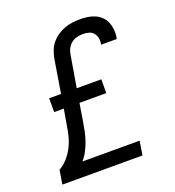

<svg xmlns="http://www.w3.org/2000/svg" viewBox="-135 -849 869 955"><g transform="rotate(-20 300.0 -371.5)"><path d="M32 0 44 -74Q70 -89 90 -112Q110 -135 123 -161.5Q136 -188 143 -216Q150 -244 154 -272L168 -353H117V-426H180L209 -604Q213 -624 220.5 -644Q228 -664 242 -681Q256 -698 274.5 -710.5Q293 -723 313.5 -730.5Q334 -738 354.5 -740.5Q375 -743 396 -743Q416 -743 436.5 -740Q457 -737 474.5 -729Q492 -721 506 -707.5Q520 -694 527.5 -676Q535 -658 537 -638Q539 -618 536 -597Q535 -595 534.5 -593Q534 -591 534 -588H451Q451 -590 451.5 -591Q452 -592 452 -593Q455 -609 451.5 -624Q448 -639 438.5 -650Q429 -661 414 -665Q399 -669 384 -669Q368 -669 351.5 -665Q335 -661 321.5 -650Q308 -639 300.5 -623.5Q293 -608 291 -592L263 -426H393V-353H251L236 -260Q232 -236 227 -211.5Q222 -187 214 -163.5Q206 -140 194 -116.5Q182 -93 165 -74H468L456 0Z"/></g></svg>

Font: Iosevka Curly Extended
Style: Italic
Weight: 400
Width: 7
Italic angle: -9°
Monospace: yes
Designer: Belleve Invis
Foundry: Belleve Invis
Version: Version 11.1.0; ttfautohint (v1.8.3)